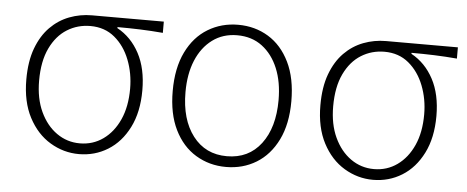

<svg xmlns="http://www.w3.org/2000/svg" viewBox="-43 -639 1819 748"><g transform="rotate(5 867.0 -265.0)"><path d="M286 13Q226 13 173.5 -18.5Q121 -50 89 -111Q57 -172 57 -259Q57 -330 76 -381Q95 -432 127.5 -465Q160 -498 202 -514Q244 -530 290 -530H571V-486Q525 -490 482 -491.5Q439 -493 393 -493V-489Q448 -459 479.5 -400Q511 -341 511 -256Q511 -171 480.5 -110.5Q450 -50 399 -18.5Q348 13 286 13ZM286 -29Q337 -29 377 -57.5Q417 -86 440 -137Q463 -188 463 -258Q463 -318 442.5 -370.5Q422 -423 383 -455.5Q344 -488 288 -488Q238 -488 197 -462.5Q156 -437 131.5 -386Q107 -335 107 -259Q107 -189 131 -137.5Q155 -86 195.5 -57.5Q236 -29 286 -29Z M861 13Q796 13 743 -19Q690 -51 659.5 -113Q629 -175 629 -264Q629 -354 659.5 -416.5Q690 -479 743 -511Q796 -543 861 -543Q927 -543 979.5 -511Q1032 -479 1062.5 -416.5Q1093 -354 1093 -264Q1093 -175 1062.5 -113Q1032 -51 979.5 -19Q927 13 861 13ZM861 -29Q946 -29 994.5 -93Q1043 -157 1043 -264Q1043 -335 1021 -388Q999 -441 958.5 -471.5Q918 -502 861 -502Q805 -502 764 -471.5Q723 -441 701 -388Q679 -335 679 -264Q679 -157 728 -93Q777 -29 861 -29Z M1436 13Q1376 13 1323.5 -18.5Q1271 -50 1239 -111Q1207 -172 1207 -259Q1207 -330 1226 -381Q1245 -432 1277.5 -465Q1310 -498 1352 -514Q1394 -530 1440 -530H1721V-486Q1675 -490 1632 -491.5Q1589 -493 1543 -493V-489Q1598 -459 1629.5 -400Q1661 -341 1661 -256Q1661 -171 1630.5 -110.5Q1600 -50 1549 -18.5Q1498 13 1436 13ZM1436 -29Q1487 -29 1527 -57.5Q1567 -86 1590 -137Q1613 -188 1613 -258Q1613 -318 1592.5 -370.5Q1572 -423 1533 -455.5Q1494 -488 1438 -488Q1388 -488 1347 -462.5Q1306 -437 1281.5 -386Q1257 -335 1257 -259Q1257 -189 1281 -137.5Q1305 -86 1345.5 -57.5Q1386 -29 1436 -29Z"/></g></svg>

Font: Noto Sans SC ExtraLight
Style: Regular
Weight: 250
Designer: Ryoko NISHIZUKA 西塚涼子 (kana, bopomofo & ideographs); Paul D. Hunt (Latin, Greek & Cyrillic); Sandoll Communications 산돌커뮤니
Foundry: Adobe
Version: Version 2.004-H2;hotconv 1.0.118;makeotfexe 2.5.65603